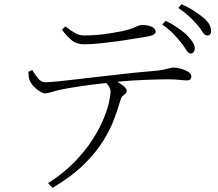

<svg xmlns="http://www.w3.org/2000/svg" viewBox="-20 -831 1040 915"><path d="M842 -629Q826 -649 805.5 -670.5Q785 -692 753 -714L770 -732Q805 -714 831.5 -695.5Q858 -677 874 -660Q892 -641 900.5 -626.5Q909 -612 908 -597Q907 -587 901.5 -581Q896 -575 887 -576Q877 -577 867.5 -593Q858 -609 842 -629ZM919 -714Q902 -734 882 -752.5Q862 -771 830 -793L845 -811Q881 -795 906.5 -778Q932 -761 950 -746Q970 -729 978 -713.5Q986 -698 986 -683Q986 -672 980.5 -666.5Q975 -661 966 -662Q954 -663 945 -679Q936 -695 919 -714ZM115 -489 134 -497Q146 -476 161.5 -457.5Q177 -439 194 -439Q215 -439 254 -443Q293 -447 345 -453Q397 -459 457 -466Q517 -473 580 -480Q643 -487 704 -492Q740 -495 759 -499Q778 -503 788 -506Q798 -509 807 -509Q823 -509 842.5 -503.5Q862 -498 877 -488.5Q892 -479 892 -467Q892 -460 888 -454Q884 -448 869 -448Q859 -448 835 -450.5Q811 -453 777 -453Q743 -453 673.5 -450.5Q604 -448 525 -440Q476 -435 422 -428Q368 -421 325.5 -414Q283 -407 266 -403Q244 -398 226.5 -392.5Q209 -387 194 -386Q185 -386 169.5 -395.5Q154 -405 140.5 -419.5Q127 -434 122 -447Q118 -455 117 -464.5Q116 -474 115 -489ZM231 64 209 42Q284 -6 336 -60Q388 -114 422 -167.5Q456 -221 474.5 -267Q493 -313 500 -346.5Q507 -380 507 -393Q507 -408 498 -421Q489 -434 467 -453L501 -461Q514 -455 533.5 -444.5Q553 -434 568.5 -421.5Q584 -409 584 -398Q584 -390 578 -385Q572 -380 565 -374Q558 -368 555 -357Q544 -319 526 -269Q508 -219 474 -163Q440 -107 381.5 -49Q323 9 231 64ZM678 -656Q650 -652 612.5 -645.5Q575 -639 534 -633.5Q493 -628 453.5 -624Q414 -620 380 -620Q346 -620 322.5 -638.5Q299 -657 275 -690L292 -705Q320 -683 339.5 -672.5Q359 -662 384 -662Q412 -662 442.5 -664.5Q473 -667 503 -672Q533 -677 560 -682Q592 -689 609 -695.5Q626 -702 636.5 -707Q647 -712 658 -712Q684 -712 703 -703.5Q722 -695 722 -681Q722 -672 712 -666Q702 -660 678 -656Z"/></svg>

Font: Early Summer Mincho VF
Style: Regular
Weight: 250
Designer: GuiWonder
Version: Version 1.002